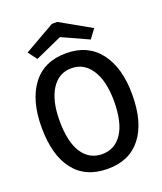

<svg xmlns="http://www.w3.org/2000/svg" viewBox="-148 -894 845 1001"><g transform="rotate(-20 275.0 -394.0)"><path d="M276 11Q154 11 89.5 -72.5Q25 -156 25 -310Q25 -459 89.5 -544.5Q154 -630 276 -630Q397 -630 462.5 -544.5Q528 -459 528 -310Q528 -156 462.5 -72Q397 12 276 11ZM276 -71Q346 -71 386.5 -131.5Q427 -192 427 -311Q427 -421 386.5 -484Q346 -547 276 -547Q205 -547 165 -484Q125 -421 125 -311Q125 -192 165 -131.5Q205 -71 276 -71ZM127 -653 90 -702 260 -799H290L460 -703L423 -653L276 -720Z"/></g></svg>

Font: Inconsolata SemiExpanded SemiBold
Style: Regular
Weight: 600
Width: 6
Monospace: yes
Designer: Raph Levien, Cyreal, Brenton Simpson
Foundry: Raph Levien, Cyreal, Google
Version: Version 3.001; ttfautohint (v1.8.2.53-6de2)